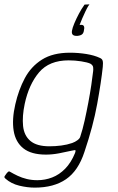

<svg xmlns="http://www.w3.org/2000/svg" viewBox="-25 -719 539 878"><path d="M45 -242Q60 -308 88.5 -361.5Q117 -415 167 -446.5Q217 -478 295 -478Q333 -478 370 -472Q407 -466 432 -454Q442 -450 444.5 -441Q447 -432 445 -413Q438 -346 419.5 -244Q401 -142 361 -24Q333 62 277 100.5Q221 139 134 139Q100 139 63 130Q26 121 0 98Q-5 93 -5 91Q-5 89 -4 87Q-2 84 0.5 80.5Q3 77 5.5 73.5Q8 70 11 68Q13 65 16 65Q19 65 20 66Q37 76 56 85Q75 94 97.5 99.5Q120 105 146 105Q181 105 213.5 92.5Q246 80 273 52.5Q300 25 318 -19Q318 -21 319 -22.5Q320 -24 320 -26Q322 -33 316.5 -32.5Q311 -32 303 -30Q277 -24 245.5 -18Q214 -12 185 -12Q118 -12 82 -40.5Q46 -69 37.5 -121Q29 -173 45 -242ZM88 -244Q76 -187 80.5 -143Q85 -99 114 -74.5Q143 -50 201 -50Q228 -50 255 -53.5Q282 -57 305 -65Q319 -70 329.5 -78Q340 -86 342 -94Q353 -127 362 -167.5Q371 -208 379 -250.5Q387 -293 392.5 -330Q398 -367 401 -394Q402 -401 401 -411Q400 -421 388 -428Q375 -434 346.5 -438.5Q318 -443 289 -443Q200 -443 153.5 -388Q107 -333 88 -244ZM304 -578Q306 -591 315 -612.5Q324 -634 336 -656.5Q348 -679 359 -694Q360 -697 362 -698Q364 -698 371.5 -698.5Q379 -699 384 -699Q383 -698 382.5 -696.5Q382 -695 379 -692Q374 -684 366 -667.5Q358 -651 351 -634.5Q344 -618 339 -605Q354 -607 358 -600.5Q362 -594 359 -582Q358 -570 352 -563.5Q346 -557 330 -555Q315 -554 308.5 -559.5Q302 -565 304 -578Z"/></svg>

Font: Glory ExtraLight
Style: Italic
Weight: 250
Italic angle: -12°
Version: Version 1.011